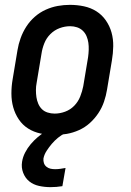

<svg xmlns="http://www.w3.org/2000/svg" viewBox="-20 -548 540 791"><path d="M205 8Q175 8 147 2Q119 -4 96 -18.5Q73 -33 57.5 -56Q42 -79 34.5 -106Q27 -133 27 -162.5Q27 -192 32 -221L52 -341Q56 -366 65 -391Q74 -416 88.5 -438.5Q103 -461 123.5 -479Q144 -497 168.5 -508Q193 -519 218 -523.5Q243 -528 268 -528Q298 -528 326 -522Q354 -516 377 -501.5Q400 -487 416 -464Q432 -441 439.5 -414Q447 -387 446.5 -357.5Q446 -328 441 -299L421 -179Q417 -154 408.5 -129Q400 -104 385 -81.5Q370 -59 350 -41Q330 -23 305.5 -12Q281 -1 255.5 3.5Q230 8 205 8ZM205 -80Q227 -80 248.5 -88Q270 -96 286 -112.5Q302 -129 310.5 -150.5Q319 -172 323 -193L343 -313Q345 -328 345.5 -343Q346 -358 344 -372Q342 -386 336.5 -399Q331 -412 321 -421.5Q311 -431 297.5 -435.5Q284 -440 269 -440Q247 -440 225.5 -432Q204 -424 187.5 -407.5Q171 -391 162.5 -369.5Q154 -348 151 -327L131 -207Q128 -192 128 -177Q128 -162 130 -148Q132 -134 137.5 -121Q143 -108 152.5 -98.5Q162 -89 176 -84.5Q190 -80 205 -80ZM188 223Q164 223 141 218Q118 213 101 199.5Q84 186 75.5 164Q67 142 71 118Q74 99 83.5 80.5Q93 62 106.5 46Q120 30 136 16.5Q152 3 170 -8H251L250 0Q233 8 219 19.5Q205 31 193.5 44.5Q182 58 172 73.5Q162 89 159 105Q158 115 161 124Q164 133 171.5 139Q179 145 188 147Q197 149 207 149Q218 149 228.5 147.5Q239 146 250 144L237 219Q225 221 212.5 222Q200 223 188 223Z"/></svg>

Font: Iosevka Semibold Oblique
Style: Regular
Weight: 600
Italic angle: -9°
Monospace: yes
Designer: Belleve Invis
Foundry: Belleve Invis
Version: Version 32.5.0; ttfautohint (v1.8.4)